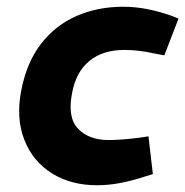

<svg xmlns="http://www.w3.org/2000/svg" viewBox="-20 -541 549 569"><path d="M268 8Q190 8 133.5 -27.5Q77 -63 52 -127Q27 -191 43 -273Q59 -356 101.5 -411Q144 -466 206.5 -493.5Q269 -521 345 -521Q381 -521 416.5 -514Q452 -507 489 -494L509 -486L467 -377L435 -383Q413 -388 391.5 -390.5Q370 -393 349 -393Q284 -393 244.5 -360Q205 -327 194 -267Q179 -194 211 -160Q243 -126 302 -126Q339 -126 394 -133L420 -137L433 -25L410 -18Q370 -5 335.5 1.5Q301 8 268 8Z"/></svg>

Font: REM SemiBold
Style: Italic
Weight: 600
Italic angle: -11°
Designer: Octavio Pardo
Foundry: Ashler Design
Version: Version 1.005;gftools[0.9.28]